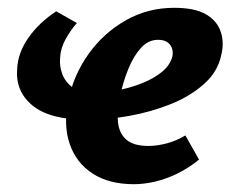

<svg xmlns="http://www.w3.org/2000/svg" viewBox="-20 -458 597 492"><path d="M323 14Q259 14 217 -13.5Q175 -41 158.5 -89.5Q142 -138 155 -201Q169 -267 207.5 -320.5Q246 -374 302.5 -406Q359 -438 426 -438Q479 -438 507.5 -421.5Q536 -405 545.5 -377Q555 -349 547 -317Q538 -274 502.5 -242.5Q467 -211 417 -191Q367 -171 311 -161Q255 -151 204 -151Q108 -151 63.5 -187.5Q19 -224 24 -282Q26 -323 53 -361.5Q80 -400 124 -429L177 -399Q161 -381 148 -357.5Q135 -334 134 -309Q132 -289 139.5 -268.5Q147 -248 166 -234Q185 -220 219 -220Q246 -220 278.5 -226Q311 -232 342 -244Q373 -256 394 -273Q415 -290 421 -311Q424 -321 421.5 -331.5Q419 -342 410 -349Q401 -356 385 -356Q360 -356 341 -335Q322 -314 308.5 -280.5Q295 -247 287 -209Q279 -172 282.5 -143.5Q286 -115 304.5 -99.5Q323 -84 361 -84Q382 -84 407 -90.5Q432 -97 455 -111L490 -49Q463 -27 434 -13Q405 1 377 7.5Q349 14 323 14Z"/></svg>

Font: Ysabeau ExtraBold
Style: Italic
Weight: 800
Italic angle: -12°
Designer: Christian Thalmann (Catharsis Fonts)
Version: Version 2.002